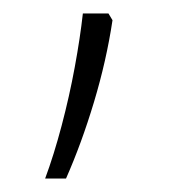

<svg xmlns="http://www.w3.org/2000/svg" viewBox="-20 -139 265 285"><path d="M141 -119 147 -109Q138 -49 119.5 12.5Q101 74 78 126H47Q60 91 71.5 47.5Q83 4 91 -39.5Q99 -83 103 -119Z"/></svg>

Font: Noto Sans Telugu SemiCondensed ExtraLight
Style: Regular
Weight: 200
Width: 4
Designer: Jelle Bosma - Monotype Design Team
Foundry: Monotype Imaging Inc.
Version: Version 2.005; ttfautohint (v1.8.4.7-5d5b)